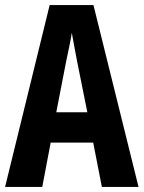

<svg xmlns="http://www.w3.org/2000/svg" viewBox="-20 -734 564 754"><path d="M380 0H524L347 -714H175L0 0H146L179 -174H346ZM283 -492 323 -293H201L240 -494C246 -524 258 -576 262 -605C269 -569 273 -542 283 -492Z"/></svg>

Font: Noto Sans Malayalam ExtraCondensed
Style: Bold
Weight: 700
Width: 2
Designer: Jelle Bosma - Monotype Design Team
Foundry: Monotype Imaging Inc.
Version: Version 2.104